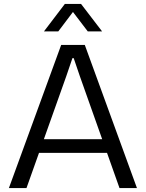

<svg xmlns="http://www.w3.org/2000/svg" viewBox="-20 -958 743 978"><path d="M291.6 -729H412L677.6 0H588.7L386.7 -569.9L355.3 -662H349L317.6 -569.9L114.9 0H25.3ZM181.9 -249H521L533.9 -179.3H169ZM310.3 -937.9H392.9L500 -798.1H427L351.6 -897L276.9 -798.1H203.9Z"/></svg>

Font: Mona Sans VF XLt
Style: Regular
Weight: 200
Designer: Deni Anggara
Foundry: GitHub
Version: Version 2.000;Glyphs 3.2.3 (3260)